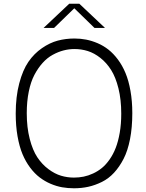

<svg xmlns="http://www.w3.org/2000/svg" viewBox="-20 -991 781 1026"><path d="M377.9 -785.2Q410.2 -785.2 440.4 -779.3Q470.7 -773.4 502 -760Q533.2 -746.6 559.8 -725.6Q586.4 -704.6 610.1 -672.9Q633.8 -641.1 650.6 -600.8Q667.5 -560.5 677.2 -505.6Q687 -450.7 687 -386.2Q687 -309.6 674.8 -247.3Q662.6 -185.1 640.4 -142.1Q618.2 -99.1 589.4 -67.9Q560.5 -36.6 524.4 -18.8Q488.3 -1 451.9 7.1Q415.5 15.1 375 15.1Q342.8 15.1 312.3 9.8Q281.7 4.4 250.2 -9Q218.8 -22.5 191.9 -43Q165 -63.5 141.1 -95.2Q117.2 -127 100.3 -167.2Q83.5 -207.5 73.7 -262.9Q64 -318.4 64 -383.8Q64 -474.1 82.8 -545.4Q101.6 -616.7 131.8 -660.6Q162.1 -704.6 204.1 -733.6Q246.1 -762.7 288.6 -773.9Q331.1 -785.2 377.9 -785.2ZM377.9 -729Q348.1 -729 319.3 -721.4Q290.5 -713.9 261.5 -698Q232.4 -682.1 207.8 -654.8Q183.1 -627.4 163.8 -590.8Q144.5 -554.2 133.8 -501.7Q123 -449.2 123 -386.2Q123 -310.1 138.7 -249.3Q154.3 -188.5 179.4 -150.6Q204.6 -112.8 238.5 -87.4Q272.5 -62 306.2 -52Q339.8 -42 375 -42Q401.9 -42 427 -47.1Q452.1 -52.2 477.5 -64Q502.9 -75.7 524.7 -93.5Q546.4 -111.3 565.7 -138.9Q585 -166.5 598.4 -200.9Q611.8 -235.4 619.9 -282Q627.9 -328.6 627.9 -383.8Q627.9 -458.5 613 -518.6Q598.1 -578.6 573.7 -617.2Q549.3 -655.8 516.4 -681.6Q483.4 -707.5 449 -718.3Q414.6 -729 377.9 -729ZM350.1 -971.2H403.8L541 -841.8H484.9L377 -946.8L269 -841.8H212.9Q238.8 -865.7 281.5 -906.5Q324.2 -947.3 350.1 -971.2Z"/></svg>

Font: Junction Light
Style: Regular
Weight: 300
Designer: Caroline Hadilaksono
Foundry: Caroline Hadilaksono
Version: Version 1.002